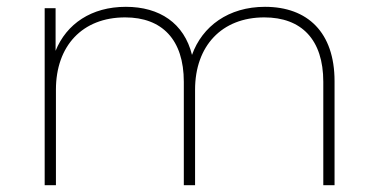

<svg xmlns="http://www.w3.org/2000/svg" viewBox="-20 -543 1106 563"><path d="M757 -523C650 -523 573 -466 543 -382C520 -475 448 -523 349 -523C248 -523 175 -473 143 -394V-519H111V0H144V-280C144 -408 221 -492 347 -492C455 -492 519 -427 519 -303V0H552V-280C552 -408 630 -492 755 -492C864 -492 928 -427 928 -303V0H961V-305C961 -448 882 -523 757 -523Z"/></svg>

Font: Talent ExtraLight
Style: Regular
Weight: 200
Designer: Mike Powis
Version: Version 1.001;hotconv 1.0.109;makeotfexe 2.5.65596